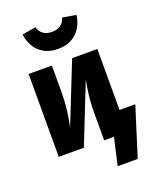

<svg xmlns="http://www.w3.org/2000/svg" viewBox="-175 -904 971 1186"><g transform="rotate(-20 311.0 -311.5)"><path d="M292.3 -627.7Q235.9 -627.7 198.2 -650.5Q160.5 -673.3 140 -709.7Q119.5 -746.2 115.4 -786.7L205.1 -801.5Q212.3 -772.3 234.6 -755.9Q256.9 -739.5 292.3 -739.5Q327.7 -739.5 350.3 -755.9Q372.8 -772.3 379.5 -801.5L469.2 -786.7Q465.1 -746.2 444.6 -709.7Q424.1 -673.3 386.2 -650.5Q348.2 -627.7 292.3 -627.7ZM622.1 -143.6 520.5 179H388.7L429.7 0H365.1V-173.3Q365.1 -242.6 372.3 -299.7Q379.5 -356.9 387.7 -393.8L231.8 0H66.7V-544.6H219.5V-369.2Q219.5 -307.7 212.3 -248.7Q205.1 -189.7 192.3 -141L352.8 -544.6H518.5V-143.6Z"/></g></svg>

Font: FiraCode Nerd Font
Style: Bold
Weight: 700
Designer: Carrois Corporate, Edenspiekermann AG, Nikita Prokopov
Foundry: Carrois Corporate, Edenspiekermann AG, Nikita Prokopov
Version: Version 6.002;Nerd Fonts 2.1.0